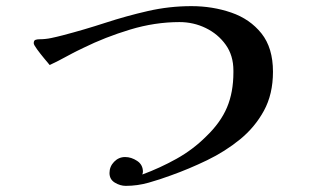

<svg xmlns="http://www.w3.org/2000/svg" viewBox="-20 -617 1040 626"><path d="M870 -383Q870 -310 840.5 -256Q811 -202 762.5 -162.5Q714 -123 655 -94.5Q596 -66 537 -45Q502 -32 465 -21.5Q428 -11 390 -11Q372 -11 354.5 -21.5Q337 -32 337 -53Q337 -74 352 -89.5Q367 -105 388 -105Q408 -105 427 -92.5Q446 -80 446 -57Q446 -54 444 -48Q501 -69 555 -99Q609 -129 652 -172Q699 -217 720 -266.5Q741 -316 741 -381V-387Q741 -436 716 -471Q691 -506 651 -525.5Q611 -545 565 -545Q485 -545 404 -520.5Q323 -496 252 -461Q224 -448 197 -433Q170 -418 142 -405Q137 -411 124.5 -426Q112 -441 101 -456Q90 -471 90 -476Q90 -485 95.5 -487Q101 -489 108 -489Q128 -489 147 -493Q166 -497 185 -502Q254 -520 323 -542.5Q392 -565 462 -581Q532 -597 604 -597Q673 -597 734 -576Q795 -555 832.5 -508Q870 -461 870 -383Z"/></svg>

Font: Kaisei Decol Medium
Style: Regular
Weight: 500
Designer: Font-Kai, 金井和夫
Foundry: KAZUO KANAI
Version: Version 5.003